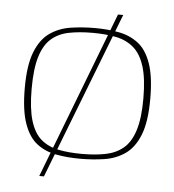

<svg xmlns="http://www.w3.org/2000/svg" viewBox="-47 -569 631 695"><g transform="rotate(5 268.5 -221.5)"><path d="M41 -231Q41 -314 60 -362Q79 -410 112 -433Q145 -456 187 -462.5Q229 -469 275 -469Q322 -469 362 -461.5Q402 -454 432.5 -431Q463 -408 480 -360Q497 -312 497 -231Q497 -148 478 -100Q459 -52 426 -29Q393 -6 351 0.5Q309 7 263 7Q216 7 175.5 -0.5Q135 -8 105 -31Q75 -54 58 -102Q41 -150 41 -231ZM472 -230Q472 -303 458 -347Q444 -391 417.5 -413.5Q391 -436 353.5 -443.5Q316 -451 268 -451Q220 -451 182.5 -443.5Q145 -436 119 -413.5Q93 -391 79.5 -347Q66 -303 66 -230Q66 -158 79.5 -114Q93 -70 119 -48Q145 -26 182.5 -18.5Q220 -11 268 -11Q316 -11 353.5 -18.5Q391 -26 417.5 -48Q444 -70 458 -114Q472 -158 472 -230ZM121 82 354 -525H373L138 82Z"/></g></svg>

Font: Genos Thin Thin
Style: Regular
Weight: 250
Version: Version 1.010